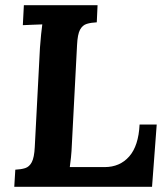

<svg xmlns="http://www.w3.org/2000/svg" viewBox="-20 -720 646 740"><path d="M356 -700 353 -634Q331 -633 314.5 -628Q298 -623 288.5 -605.5Q279 -588 277 -547L257 -164Q256 -137 253.5 -113Q251 -89 249 -76H383Q442 -76 478 -117Q514 -158 518 -240H584L566 0H35L39 -66Q61 -67 77 -72Q93 -77 102.5 -95Q112 -113 114 -153L134 -536Q136 -563 138.5 -588Q141 -613 143 -626Q127 -625 103 -624.5Q79 -624 68 -623L72 -700Z"/></svg>

Font: Lora
Style: Bold Italic
Weight: 700
Italic angle: -3°
Designer: Olga Karpushina, Alexei Vanyashin (Cyrillic)
Foundry: Cyreal
Version: Version 3.004